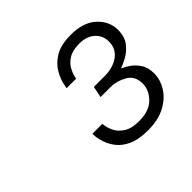

<svg xmlns="http://www.w3.org/2000/svg" viewBox="-110 -929 628 628"><g transform="rotate(-45 204.0 -615.0)"><path d="M245 -415Q203 -415 176.5 -427Q150 -439 136 -457Q122 -475 116 -493Q110 -511 109 -523.5Q108 -536 108 -536H154Q154 -536 156 -524Q158 -512 166 -496.5Q174 -481 193 -469Q212 -457 246 -457Q293 -457 317 -481.5Q341 -506 341 -536Q341 -571 314 -586.5Q287 -602 259 -602H212L220 -641H270Q309 -641 334.5 -659.5Q360 -678 360 -711Q360 -739 340 -757Q320 -775 286 -775Q255 -775 237 -763.5Q219 -752 211 -737.5Q203 -723 200.5 -712Q198 -701 198 -701H154Q154 -701 157.5 -718.5Q161 -736 173.5 -758.5Q186 -781 213 -798Q240 -815 288 -815Q345 -815 376.5 -786Q408 -757 408 -717Q408 -685 392.5 -665.5Q377 -646 357.5 -635.5Q338 -625 328 -622L327 -620Q335 -617 350.5 -607Q366 -597 378.5 -579Q391 -561 391 -532Q391 -504 374.5 -477Q358 -450 325.5 -432.5Q293 -415 245 -415Z"/></g></svg>

Font: Be Vietnam Pro ExtraLight
Style: Italic
Weight: 200
Italic angle: -12°
Designer: Lam Bao, Tony Le, Vietanh Nguyen
Foundry: Yellow Type Foundry
Version: Version 1.002; ttfautohint (v1.8.3)